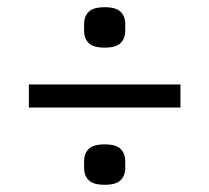

<svg xmlns="http://www.w3.org/2000/svg" viewBox="-20 -571 580 532"><path d="M60 -273V-337H480V-273ZM270 -59Q238 -59 225.5 -72Q213 -85 213 -105V-125Q213 -145 225.5 -158Q238 -171 270 -171Q302 -171 314.5 -158Q327 -145 327 -125V-105Q327 -85 314.5 -72Q302 -59 270 -59ZM270 -439Q238 -439 225.5 -452Q213 -465 213 -485V-505Q213 -525 225.5 -538Q238 -551 270 -551Q302 -551 314.5 -538Q327 -525 327 -505V-485Q327 -465 314.5 -452Q302 -439 270 -439Z"/></svg>

Font: IBM Plex Sans Condensed
Style: Regular
Weight: 400
Width: 3
Designer: Mike Abbink, Paul van der Laan, Pieter van Rosmalen
Foundry: Bold Monday
Version: Version 1.1